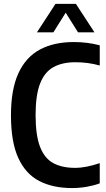

<svg xmlns="http://www.w3.org/2000/svg" viewBox="-20 -968 552 998"><path d="M354 9.5Q255 9.5 184 -27.2Q113 -64 75 -147Q37 -230 37 -368.5Q37 -503.5 75.8 -587.5Q114.5 -671.5 187.5 -710.5Q260.5 -749.5 363.5 -749.5Q434 -749.5 498.5 -732.5V-627.5Q466 -636.5 435 -640.5Q404 -644.5 371.5 -644.5Q304 -644.5 258 -619.2Q212 -594 188.5 -534Q165 -474 165 -370.5Q165 -264 188.5 -204Q212 -144 257.5 -119.8Q303 -95.5 369.5 -95.5Q399.5 -95.5 431.2 -101.8Q463 -108 498.5 -120V-15Q469.5 -4 431.5 2.8Q393.5 9.5 354 9.5ZM172 -800 268.5 -948H374.5L471 -800H385.5L321.5 -902L257.5 -800Z"/></svg>

Font: Encode Sans Cnd SmBold
Style: Regular
Weight: 600
Width: 3
Designer: Multiple Designers
Foundry: Impallari Type
Version: Version 3.002; ttfautohint (v1.8.3) -l 8 -r 50 -G 200 -x 14 